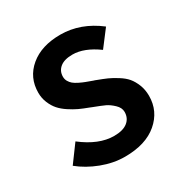

<svg xmlns="http://www.w3.org/2000/svg" viewBox="-127 -604 685 716"><g transform="rotate(-30 215.5 -245.5)"><path d="M210 12.2Q161.1 12.2 111.1 -6.8Q61 -25.9 23.9 -56.2L78.1 -129.9Q148.4 -75.2 213.9 -75.2Q252.4 -75.2 272.2 -91.1Q292 -106.9 292 -133.8Q292 -151.9 275.6 -167.2Q259.3 -182.6 244.6 -189.5Q230 -196.3 195.3 -209.5Q189.9 -211.9 187 -212.9Q164.6 -221.2 147.2 -229.2Q129.9 -237.3 110.6 -250Q91.3 -262.7 78.6 -277.1Q65.9 -291.5 57.4 -312Q48.8 -332.5 48.8 -356Q48.8 -421.4 97.7 -462.2Q146.5 -502.9 228 -502.9Q314.5 -502.9 391.1 -443.8L337.9 -374Q280.3 -416 230 -416Q194.8 -416 176.5 -401.1Q158.2 -386.2 158.2 -361.8Q158.2 -351.1 163.3 -342Q168.5 -333 176 -326.7Q183.6 -320.3 197 -313.7Q210.4 -307.1 221.4 -303Q232.4 -298.8 250 -292.5Q252 -292 252.7 -291.7Q253.4 -291.5 254.9 -291Q256.3 -290.5 257.6 -290Q258.8 -289.6 259.8 -289.1Q284.7 -279.8 300.8 -272.7Q316.9 -265.6 337.9 -252.4Q358.9 -239.3 371.1 -224.9Q383.3 -210.4 392.1 -188.5Q400.9 -166.5 400.9 -140.1Q400.9 -74.2 350.3 -31Q299.8 12.2 210 12.2Z"/></g></svg>

Font: Toshiba Sans Medium
Style: Regular
Weight: 500
Designer: Paul D. Hunt
Foundry: Toshiba Corporation
Version: Version 2.020;PS 2.0;hotconv 1.0.86;makeotf.lib2.5.63406